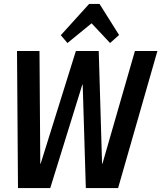

<svg xmlns="http://www.w3.org/2000/svg" viewBox="-20 -961 825 982"><path d="M67 -700H182L186 -124H188L368 -700H485L502 -124H504L670 -700H785L584 1H419L403 -528H401L237 1H72ZM291 -781 436 -941H489L589 -782L543 -741L422 -870H483L325 -741Z"/></svg>

Font: Pathway Extreme Condensed SemiBold
Style: Italic
Weight: 600
Width: 3
Italic angle: -8°
Version: Version 1.001;gftools[0.9.26]